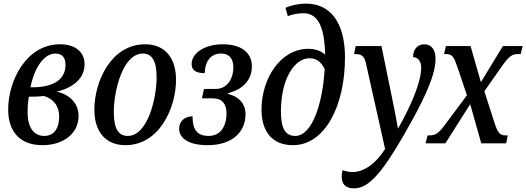

<svg xmlns="http://www.w3.org/2000/svg" viewBox="-20 -790 2900 1058"><path d="M214 10C328 10 413 -53 413 -152C413 -217 368 -268 293 -285C387 -308 446 -360 446 -436C446 -503 396 -546 310 -546C125 -546 25 -345 25 -187C25 -65 90 10 214 10ZM286 -495C319 -495 341 -476 341 -433C341 -344 262 -309 159 -309H148C169 -416 222 -495 286 -495ZM224 -41C164 -41 132 -91 132 -171C132 -194 133 -221 139 -257C172 -257 199 -258 222 -261C270 -247 306 -211 306 -146C306 -85 279 -41 224 -41Z M671 10C860 10 950 -198 950 -350C950 -481 880 -546 780 -546C590 -546 500 -338 500 -186C500 -55 570 10 671 10ZM684 -41C636 -41 607 -76 607 -172C607 -290 657 -495 767 -495C814 -495 843 -460 843 -364C843 -246 793 -41 684 -41Z M1124 10C1257 10 1333 -60 1333 -161C1333 -218 1296 -259 1237 -272L1238 -277C1304 -293 1368 -339 1368 -424C1368 -501 1308 -546 1208 -546C1100 -546 1036 -492 1036 -438C1036 -405 1056 -387 1108 -387C1111 -462 1149 -495 1197 -495C1249 -495 1266 -460 1266 -417C1266 -364 1237 -300 1169 -300H1104L1093 -248H1153C1204 -248 1228 -218 1228 -165C1228 -84 1187 -41 1130 -41C1065 -41 1041 -77 1041 -149C997 -149 967 -121 967 -81C967 -31 1015 10 1124 10Z M1594 10C1771 10 1881 -207 1881 -474C1881 -665 1801 -770 1667 -770C1619 -770 1575 -757 1553 -747L1566 -701C1583 -708 1614 -717 1652 -717C1743 -717 1768 -620 1772 -489C1745 -513 1711 -521 1679 -521C1526 -521 1421 -358 1421 -186C1421 -69 1477 10 1594 10ZM1607 -41C1555 -41 1528 -78 1528 -175C1528 -353 1601 -469 1686 -469C1719 -469 1749 -453 1769 -409C1758 -219 1700 -41 1607 -41Z M1931 248C2013 248 2087 158 2202 -40C2302 -214 2380 -365 2380 -465C2380 -518 2357 -546 2317 -546C2285 -546 2256 -522 2256 -475C2284 -475 2301 -451 2301 -417C2301 -336 2241 -200 2173 -81C2164 -135 2149 -212 2137 -267L2082 -536H1940L1931 -492H1940C1974 -492 1988 -479 1997 -439L2102 31C2050 112 1987 158 1921 158C1903 158 1886 154 1868 148C1864 161 1863 173 1863 184C1863 224 1884 248 1931 248Z M2325 0H2434L2571 -216L2632 0H2769L2778 -44H2767C2733 -44 2723 -58 2704 -116L2649 -287L2743 -421C2784 -480 2801 -492 2834 -492H2849L2860 -536H2751L2630 -337L2573 -536H2437L2427 -492H2439C2472 -492 2481 -477 2500 -422L2553 -265L2439 -112C2397 -54 2380 -44 2347 -44H2336Z"/></svg>

Font: Noto Serif Condensed Medium
Style: Italic
Weight: 500
Width: 3
Italic angle: -12°
Designer: Monotype Design Team
Foundry: Monotype Imaging Inc.
Version: Version 2.013